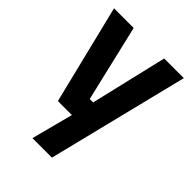

<svg xmlns="http://www.w3.org/2000/svg" viewBox="-206 -601 912 912"><g transform="rotate(45 250.0 -145.0)"><path d="M16 -500H148L239 -114H262L353 -500H485L309 210H178L233 0H139Z"/></g></svg>

Font: Titillium-CLs Web
Style: CLs-Bold
Weight: 700
Version: Version 1.002;PS 57.000;hotconv 1.0.70;makeotf.lib2.5.55311